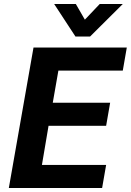

<svg xmlns="http://www.w3.org/2000/svg" viewBox="-20 -937 652 957"><path d="M147 -700H612L592 -585H271L243 -425H529L509 -310H222L189 -115H509L489 0H24ZM250 -917H358L403 -839L477 -917H592L429 -755H356Z"/></svg>

Font: Sarabun
Style: Bold Italic
Weight: 700
Italic angle: -10°
Designer: Suppakit Chalermlarp | Katatrad Co.,Ltd.
Foundry: Cadson Demak Co.,Ltd.
Version: Version 1.000; ttfautohint (v1.6)